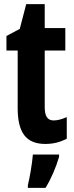

<svg xmlns="http://www.w3.org/2000/svg" viewBox="-20 -682 357 923"><path d="M238 -103C207 -103 195 -125 195 -168V-439H294V-547H195V-662H106L75 -543L11 -509V-439H65V-163C65 -46 104 10 198 10C237 10 270 1 301 -15V-119C278 -109 257 -103 238 -103ZM264 72V61H138C135 101 123 173 114 208V221H199C226 177 249 123 264 72Z"/></svg>

Font: Noto Sans Hebrew ExtraCondensed
Style: Bold
Weight: 700
Width: 2
Designer: Monotype Design Team
Foundry: Monotype Imaging Inc.
Version: Version 2.004